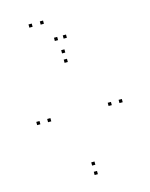

<svg xmlns="http://www.w3.org/2000/svg" viewBox="-140 -1040 900 1149"><g transform="rotate(-15 310.0 -465.5)"><path d="M320 -732V-752H300V-732ZM65 -356V-376H45V-356ZM320 21.5V1.5H300V21.5ZM575 -356V-376H555V-356ZM320 -37V-57H300V-37ZM132.5 -356V-376H112.5V-356ZM320 -673.5V-693.5H300V-673.5ZM507.5 -356V-376H487.5V-356ZM241 -931.5V-951.5H221V-931.5ZM171 -931.5V-951.5H151V-931.5ZM297.5 -815V-835H277.5V-815ZM352 -815V-835H332V-815Z"/></g></svg>

Font: Monaspace Neon Dots Var
Style: Regular
Weight: 400
Designer: Riley Cran and the Lettermatic Team
Version: Version 1.100 (Monaspace Neon Dots)